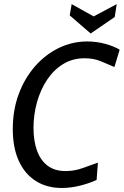

<svg xmlns="http://www.w3.org/2000/svg" viewBox="-20 -920 614 954"><path d="M287 14Q212.5 14 157.8 -20.8Q103 -55.5 73.2 -121Q43.5 -186.5 43.5 -278.5Q43.5 -373 73 -452.5Q102.5 -532 154.2 -590.8Q206 -649.5 272.5 -681.8Q339 -714 413.5 -714Q459.5 -714 502.8 -702.2Q546 -690.5 574.5 -673L548.5 -587Q515.5 -601.5 480.2 -616Q445 -630.5 400 -630.5Q341 -630.5 294 -601.8Q247 -573 214.2 -524Q181.5 -475 164 -412.8Q146.5 -350.5 146.5 -283.5Q146.5 -221 163.5 -172.8Q180.5 -124.5 215.8 -97.2Q251 -70 306 -70Q348 -70 388.2 -84Q428.5 -98 466.5 -112L460 -26Q424 -9 377.5 2.5Q331 14 287 14ZM430.5 -753.5 326.5 -843.5 336 -899.5 445.5 -838.5 560 -899.5 550 -835.5Z"/></svg>

Font: Cabin
Style: Italic
Weight: 400
Width: 4
Italic angle: -10°
Designer: Pablo Impallari
Foundry: Pablo Impallari. http://www.impallari.com Igino Marini. http://www.ikern.com
Version: Version 3.001